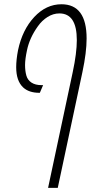

<svg xmlns="http://www.w3.org/2000/svg" viewBox="-20 -660 485 920"><path d="M168.5 -215.3Q118.7 -215.3 90.8 -241.2Q57.6 -272.5 57.6 -337.9Q57.6 -374 66.4 -419.4Q86.9 -517.1 144 -578.4Q201.2 -639.6 274.4 -639.6Q395 -639.6 395 -475.6Q395 -408.7 375 -314.9L256.8 240.2H210.4L328.6 -314.9Q348.1 -406.2 348.1 -467.8Q348.1 -595.7 264.6 -595.7Q234.9 -595.7 207.8 -578.6Q180.7 -561.5 161.6 -534.2Q121.6 -478.5 109.4 -419.4Q100.1 -376.5 100.1 -348.4Q100.1 -320.3 106.2 -298.3Q112.3 -276.4 130.9 -264.2Q149.4 -252 179.7 -252H186.5L170.9 -215.3Z"/></svg>

Font: Open Sans Hebrew Condensed Light
Style: Italic
Weight: 300
Width: 3
Italic angle: -12°
Foundry: Ascender Corporation, Yanek Iontef
Version: Version 2.001;PS 002.001;hotconv 1.0.70;makeotf.lib2.5.58329